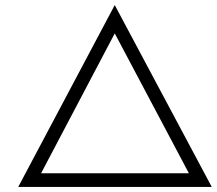

<svg xmlns="http://www.w3.org/2000/svg" viewBox="-20 -738 856 758"><path d="M52 0 433 -718 816 0ZM128 -27 109 -54H754L740 -27L422 -627H444Z"/></svg>

Font: Lexend Giga ExtraLight
Style: Regular
Weight: 250
Version: Version 1.007